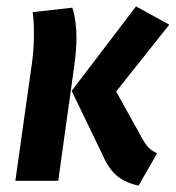

<svg xmlns="http://www.w3.org/2000/svg" viewBox="-20 -565 549 600"><path d="M301 -80 204 -281 405 -545 509 -488 343 -279 424 -133Q435 -113 445 -103Q455 -93 471 -86L413 15Q371 6 345 -16Q319 -38 301 -80ZM81 -376Q86 -416 86 -460Q86 -502 82 -527L206 -541Q219 -500 219 -447Q219 -408 212 -359L162 0H28Z"/></svg>

Font: Fira Sans Condensed SemiBold
Style: Italic
Weight: 600
Width: 3
Italic angle: -8°
Designer: bBox Type GmbH & Carrois Corporate GbR & Edenspiekermann AG
Foundry: bBox Type GmbH & Carrois Corporate GbR & Edenspiekermann AG
Version: Version 4.301